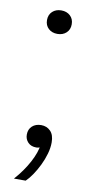

<svg xmlns="http://www.w3.org/2000/svg" viewBox="-80 -567 356 738"><g transform="rotate(10 98.5 -198.0)"><path d="M30.6 136.3Q64 98.7 84.9 59.5Q105.7 20.3 109 -9.6L116.6 -5.4Q114.1 -2.3 108.1 0.7Q102.1 3.7 94.4 3.7Q73.7 3.7 61.8 -8.6Q49.9 -20.9 49.9 -39Q49.9 -59.7 63.4 -72.1Q76.9 -84.4 98.4 -84.4Q120.4 -84.4 134.9 -69.6Q149.3 -54.9 149.3 -25.6Q149.3 -4.1 142.6 19.1Q136 42.3 125 64.9Q114 87.4 101.3 106.1Q88.6 124.7 76.4 136.3ZM98.1 -440.3Q76.9 -440.3 63.4 -452.9Q49.9 -465.4 49.9 -486.1Q49.9 -506.9 63.4 -519.4Q76.9 -532 98.1 -532Q119.4 -532 132.9 -519.4Q146.4 -506.9 146.4 -486.1Q146.4 -465.4 132.9 -452.9Q119.4 -440.3 98.1 -440.3Z"/></g></svg>

Font: Mona Sans ExtraLight
Style: Regular
Weight: 200
Designer: Deni Anggara
Foundry: GitHub
Version: Version 2.000